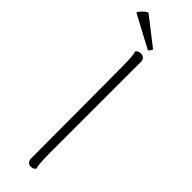

<svg xmlns="http://www.w3.org/2000/svg" viewBox="-315 -850 858 858"><g transform="rotate(45 114.5 -420.5)"><path d="M130 9Q119 9 112.5 1.5Q106 -6 106 -19L104 -594Q104 -624 102.5 -648Q101 -672 97 -686Q100 -690 106 -693.5Q112 -697 122 -697Q133 -697 140.5 -690Q148 -683 148 -669V-94Q148 -64 149.5 -40Q151 -16 155 -2Q152 2 146 5.5Q140 9 130 9ZM-23 -812Q-19 -820 -12.5 -827.5Q-6 -835 1 -840.5Q8 -846 16 -850L147 -748Q146 -744 142 -737.5Q138 -731 133 -729Z"/></g></svg>

Font: Arima ExtraLight
Style: Regular
Weight: 250
Designer: Joana Correia and Natanael Gama
Foundry: NDISCOVER
Version: Version 1.101;gftools[0.9.23]